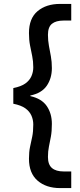

<svg xmlns="http://www.w3.org/2000/svg" viewBox="-20 -816 409 981"><path d="M287 145Q216 145 172 107Q128 69 128 -5Q128 -40 133.5 -65.5Q139 -91 144.5 -117Q150 -143 150 -180Q150 -204 140.5 -225.5Q131 -247 109.5 -262.5Q88 -278 48 -286V-366Q88 -374 109.5 -389.5Q131 -405 140.5 -426.5Q150 -448 150 -472Q150 -503 144.5 -529.5Q139 -556 133.5 -584Q128 -612 128 -647Q128 -722 172 -759Q216 -796 287 -796H344V-711H305Q266 -711 245.5 -694.5Q225 -678 225 -638Q225 -609 230 -582Q235 -555 240 -528Q245 -501 245 -468Q245 -416 219 -378Q193 -340 135 -328V-325Q193 -312 219 -274Q245 -236 245 -183Q245 -145 240 -118Q235 -91 230 -67Q225 -43 225 -14Q225 25 245.5 42.5Q266 60 305 60H344V145Z"/></svg>

Font: DM Sans 36pt Medium
Style: Regular
Weight: 500
Designer: Colophon Foundry, Jonny Pinhorn
Foundry: Colophon Foundry
Version: Version 4.004;gftools[0.9.30]